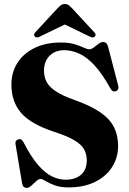

<svg xmlns="http://www.w3.org/2000/svg" viewBox="-20 -924 646 960"><path d="M322 13Q281.5 13 253.5 2.5Q225.5 -8 208.5 -18.5Q191.5 -29 183.5 -29Q173 -29 161 -18Q149 -7 136.8 4.2Q124.5 15.5 114 15.5Q94.5 15.5 90.5 -7L57.5 -204Q54.5 -221 70.5 -227Q87 -233 97 -213.5Q135.5 -139 171.2 -98.2Q207 -57.5 240.8 -41.5Q274.5 -25.5 308 -25.5Q356.5 -25.5 385 -50.2Q413.5 -75 414 -122Q414 -152.5 400.8 -176.8Q387.5 -201 352.8 -222Q318 -243 253.5 -264Q135 -302.5 86 -359Q37 -415.5 37 -501Q37 -563 67.8 -610.5Q98.5 -658 154.2 -684.8Q210 -711.5 284.5 -711.5Q325 -711.5 352.8 -703Q380.5 -694.5 398.2 -686Q416 -677.5 427 -677.5Q437 -677.5 448.8 -686.8Q460.5 -696 472.8 -705Q485 -714 496.5 -714Q504.5 -714 510.8 -708.5Q517 -703 521 -688.5L571 -496Q576.5 -474.5 559 -468Q542.5 -462.5 532.5 -481Q491 -556 452 -597.8Q413 -639.5 375.5 -656.2Q338 -673 301.5 -673Q255.5 -673 227.8 -645Q200 -617 200 -570Q200 -540 212.8 -515Q225.5 -490 258.8 -467.8Q292 -445.5 354 -423.5Q434.5 -395 482 -362Q529.5 -329 550 -288Q570.5 -247 570.5 -194Q570.5 -136.5 541 -89.5Q511.5 -42.5 455.8 -14.8Q400 13 322 13ZM181 -742Q164.5 -732.5 155 -740.5Q151 -743.5 150.5 -749.5Q150 -755.5 156.5 -762.5L269 -884Q278.5 -893.5 285.8 -898.8Q293 -904 304 -904Q315 -904 322.5 -898.8Q330 -893.5 339 -884L451.5 -762.5Q458 -755.5 457.8 -749.5Q457.5 -743.5 453.5 -740.5Q444.5 -732.5 427 -742L304 -801.5Z"/></svg>

Font: Fraunces 72pt S000
Style: Bold
Weight: 700
Version: Version 1.000; ttfautohint (v1.8.3)